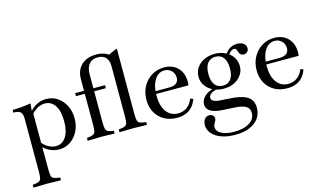

<svg xmlns="http://www.w3.org/2000/svg" viewBox="-111 -1075 2880 1720"><g transform="rotate(-15 1329.0 -215.0)"><path d="M15 283V257L32 255Q62 251 76 243.5Q90 236 94.5 216.5Q99 197 99 158V-334Q99 -379 81 -396Q63 -413 15 -413V-438Q56 -438 96 -441.5Q136 -445 185 -453L178 -385L185 -374L186 158Q186 197 190 216.5Q194 236 209 243.5Q224 251 253 255L270 257V283L142 280ZM328 12Q281 12 239 -9Q197 -30 166 -68L176 -100Q199 -66 235 -45Q271 -24 308 -24Q367 -24 401 -76.5Q435 -129 435 -221Q435 -315 401 -367Q367 -419 307 -419Q273 -419 241 -402Q209 -385 177 -349L163 -368Q199 -412 240 -433.5Q281 -455 328 -455Q387 -455 432.5 -424.5Q478 -394 505 -341.5Q532 -289 532 -221Q532 -155 505 -102.5Q478 -50 432.5 -19Q387 12 328 12Z M593 3V-23L610 -25Q640 -29 654 -36.5Q668 -44 672.5 -63.5Q677 -83 677 -122V-543Q677 -628 727.5 -676Q778 -724 867 -724Q907 -724 941 -711.5Q975 -699 998 -676L964 -686L1047 -724H1059V-122Q1059 -83 1063.5 -63.5Q1068 -44 1082.5 -36.5Q1097 -29 1126 -25L1143 -23V3L1016 0L888 3V-23L912 -26Q937 -29 949.5 -36.5Q962 -44 967 -62.5Q972 -81 972 -116V-589Q972 -641 946 -668.5Q920 -696 872 -696Q821 -696 792.5 -663Q764 -630 764 -568V-122Q764 -84 768.5 -64.5Q773 -45 786.5 -37Q800 -29 826 -25L843 -23V3L721 0ZM595 -410V-438H684V-410ZM757 -410 758 -438H872V-410Z M1422 12Q1355 12 1304 -16.5Q1253 -45 1224.5 -96Q1196 -147 1196 -214Q1196 -283 1226 -337.5Q1256 -392 1307 -423.5Q1358 -455 1422 -455Q1501 -455 1548.5 -406.5Q1596 -358 1596 -277Q1596 -267 1595.5 -257.5Q1595 -248 1593 -243H1275L1277 -269H1422Q1510 -269 1510 -338Q1510 -376 1484 -402Q1458 -428 1419 -428Q1362 -428 1327.5 -373Q1293 -318 1293 -228Q1293 -133 1332.5 -78.5Q1372 -24 1441 -24Q1488 -24 1523.5 -50Q1559 -76 1578 -125L1604 -114Q1559 12 1422 12Z M1885 294Q1814 294 1759.5 274.5Q1705 255 1674 220Q1643 185 1643 140Q1643 106 1659.5 85Q1676 64 1702 64Q1723 64 1735.5 75.5Q1748 87 1748 106Q1748 114 1745.5 120.5Q1743 127 1735 140Q1722 161 1722 179Q1722 219 1766 242Q1810 265 1884 265Q1973 265 2025.5 231.5Q2078 198 2078 141Q2078 100 2046 80Q2014 60 1940 56L1832 50Q1759 46 1721.5 23.5Q1684 1 1684 -41Q1684 -82 1717.5 -114Q1751 -146 1805 -159L1836 -144Q1796 -137 1774.5 -121.5Q1753 -106 1753 -84Q1753 -62 1776.5 -51Q1800 -40 1854 -38L1914 -34Q2030 -29 2082 5Q2134 39 2134 109Q2134 165 2103.5 207Q2073 249 2017 271.5Q1961 294 1885 294ZM1892 -132Q1837 -132 1793.5 -153.5Q1750 -175 1725 -211.5Q1700 -248 1700 -294Q1700 -340 1725 -376.5Q1750 -413 1793.5 -434Q1837 -455 1892 -455Q1946 -455 1989 -434Q2032 -413 2057.5 -376Q2083 -339 2083 -293Q2084 -248 2059 -211Q2034 -174 1991 -153Q1948 -132 1892 -132ZM1892 -160Q1941 -160 1966.5 -194.5Q1992 -229 1992 -293Q1992 -359 1966.5 -393.5Q1941 -428 1892 -428Q1844 -428 1818 -393.5Q1792 -359 1792 -293Q1792 -229 1818 -194.5Q1844 -160 1892 -160ZM2145 -382Q2127 -382 2115.5 -393Q2104 -404 2098 -425Q2095 -439 2088 -446Q2081 -453 2070 -453Q2056 -453 2041 -441Q2026 -429 2015 -409L1993 -421Q2011 -453 2042 -471.5Q2073 -490 2110 -490Q2146 -490 2168.5 -473Q2191 -456 2191 -428Q2191 -408 2178 -395Q2165 -382 2145 -382Z M2444 12Q2377 12 2326 -16.5Q2275 -45 2246.5 -96Q2218 -147 2218 -214Q2218 -283 2248 -337.5Q2278 -392 2329 -423.5Q2380 -455 2444 -455Q2523 -455 2570.5 -406.5Q2618 -358 2618 -277Q2618 -267 2617.5 -257.5Q2617 -248 2615 -243H2297L2299 -269H2444Q2532 -269 2532 -338Q2532 -376 2506 -402Q2480 -428 2441 -428Q2384 -428 2349.5 -373Q2315 -318 2315 -228Q2315 -133 2354.5 -78.5Q2394 -24 2463 -24Q2510 -24 2545.5 -50Q2581 -76 2600 -125L2626 -114Q2581 12 2444 12Z"/></g></svg>

Font: Baskervville Medium
Style: Regular
Weight: 500
Version: Version 1.100